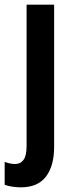

<svg xmlns="http://www.w3.org/2000/svg" viewBox="-52 -563 314 823"><path d="M37 240Q20 240 0 237Q-20 234 -32 229V131Q-8 140 13 140Q36 140 49 122Q62 104 62 63V-543H180V67Q180 148 145 194Q110 240 37 240Z"/></svg>

Font: Avrile Sans Condensed SemiBold
Style: Regular
Weight: 600
Width: 3
Designer: Monotype Design Team
Foundry: Monotype Imaging Inc.
Version: Version 2.001;September 10, 2019;FontCreator 11.5.0.2425 64-